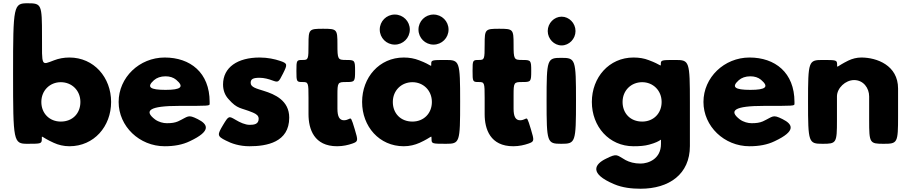

<svg xmlns="http://www.w3.org/2000/svg" viewBox="-20 -880 5566 1175"><path d="M660 -256C660 -406 555 -528 405 -528C371 -528 339 -522 311 -511C231 -481 237 -470 237 -662C237 -854 234 -860 149 -860C63 -860 60 -848 60 -430C60 -12 62 0 148 0C233 0 235 -1 236 -29C236 -57 229 -42 309 -6C337 7 370 15 405 15C555 15 660 -106 660 -256ZM472 -256C472 -186 424 -136 352 -136C283 -136 233 -186 233 -256C233 -327 286 -377 352 -377C419 -377 472 -327 472 -256Z M1263 -244V-256C1263 -436 1144 -528 988 -528C833 -528 706 -406 706 -256C706 -107 833 15 988 15C1045 15 1097 6 1142 -16C1276 -79 1252 -120 1190 -151C1128 -182 1134 -167 1069 -137C1050 -129 1030 -126 1001 -126C979 -126 951 -133 929 -149C858 -203 895 -232 1076 -232C1257 -232 1263 -232 1263 -244ZM922 -389C939 -404 963 -413 993 -413C1019 -413 1041 -406 1058 -392C1110 -348 1087 -330 993 -330C898 -330 875 -347 922 -389Z M1569 -528C1434 -528 1345 -468 1345 -363C1345 -325 1358 -296 1378 -274C1434 -210 1452 -223 1528 -191C1549 -182 1563 -172 1563 -153C1563 -119 1533 -116 1508 -116C1480 -116 1448 -131 1423 -146C1380 -171 1380 -173 1345 -115C1310 -56 1307 -47 1362 -20C1396 -2 1445 15 1507 15C1612 15 1750 -9 1750 -160C1750 -265 1662 -303 1594 -324C1550 -338 1514 -346 1514 -373C1514 -397 1530 -404 1569 -404C1596 -404 1625 -396 1646 -388C1683 -375 1684 -374 1712 -430C1740 -486 1741 -492 1692 -508C1662 -518 1619 -528 1569 -528Z M1831 -513C1795 -513 1794 -511 1794 -446C1794 -380 1795 -378 1831 -378C1867 -378 1868 -375 1868 -280V-181C1868 -90 1902 15 2043 15C2080 15 2112 7 2135 -1C2173 -14 2172 -19 2151 -89C2130 -158 2129 -159 2116 -152C2108 -148 2097 -144 2085 -144C2057 -144 2045 -167 2045 -215V-297C2045 -376 2047 -378 2099 -378C2151 -378 2153 -380 2153 -446C2153 -511 2151 -513 2099 -513C2047 -513 2045 -516 2045 -609C2045 -701 2042 -704 1957 -704C1871 -704 1868 -701 1868 -609C1868 -516 1867 -513 1831 -513Z M2396 -791C2447 -791 2488 -750 2488 -699C2488 -648 2447 -607 2396 -607C2345 -607 2304 -648 2304 -699C2304 -750 2345 -791 2396 -791ZM2633 -791C2684 -791 2725 -750 2725 -699C2725 -648 2684 -607 2633 -607C2582 -607 2541 -648 2541 -699C2541 -750 2582 -791 2633 -791ZM2196 -256C2196 -106 2301 15 2451 15C2486 15 2519 7 2548 -6C2627 -42 2620 -57 2621 -29C2621 -1 2623 0 2709 0C2794 0 2796 -7 2796 -257C2796 -506 2793 -513 2708 -513C2622 -513 2619 -512 2619 -489C2619 -465 2625 -481 2545 -511C2517 -522 2486 -528 2451 -528C2301 -528 2196 -406 2196 -256ZM2384 -256C2384 -327 2437 -377 2504 -377C2570 -377 2623 -327 2623 -256C2623 -186 2573 -136 2504 -136C2432 -136 2384 -186 2384 -256Z M2909 -513C2873 -513 2872 -511 2872 -446C2872 -380 2873 -378 2909 -378C2945 -378 2946 -375 2946 -280V-181C2946 -90 2980 15 3121 15C3158 15 3190 7 3213 -1C3251 -14 3250 -19 3229 -89C3208 -158 3207 -159 3194 -152C3186 -148 3175 -144 3163 -144C3135 -144 3123 -167 3123 -215V-297C3123 -376 3125 -378 3177 -378C3229 -378 3231 -380 3231 -446C3231 -511 3229 -513 3177 -513C3125 -513 3123 -516 3123 -609C3123 -701 3120 -704 3035 -704C2949 -704 2946 -701 2946 -609C2946 -516 2945 -513 2909 -513Z M3415 0C3502 0 3505 -7 3505 -263C3505 -519 3502 -526 3415 -526C3328 -526 3325 -519 3325 -263C3325 -7 3328 0 3415 0ZM3332 -690C3332 -642 3371 -602 3417 -602C3463 -602 3502 -642 3502 -690C3502 -738 3463 -778 3417 -778C3371 -778 3332 -738 3332 -690Z M3738 247C3789 269 3847 275 3900 275C4075 275 4202 186 4202 14V-250C4202 -506 4199 -513 4114 -513C4028 -513 4025 -512 4024 -490C4024 -468 4029 -483 3950 -512C3922 -523 3891 -528 3857 -528C3707 -528 3602 -406 3602 -256C3602 -106 3707 15 3857 15C3892 15 3925 13 3953 5C4031 -16 4025 -36 4025 -18V1C4025 92 3949 121 3900 121C3862 121 3832 112 3809 100C3753 69 3759 56 3689 91C3618 125 3584 182 3738 247ZM3790 -256C3790 -327 3843 -377 3910 -377C3976 -377 4029 -327 4029 -256C4029 -186 3979 -136 3910 -136C3838 -136 3790 -186 3790 -256Z M4842 -244V-256C4842 -436 4723 -528 4567 -528C4412 -528 4285 -406 4285 -256C4285 -107 4412 15 4567 15C4624 15 4676 6 4721 -16C4855 -79 4831 -120 4769 -151C4707 -182 4713 -167 4648 -137C4629 -129 4609 -126 4580 -126C4558 -126 4530 -133 4508 -149C4437 -203 4474 -232 4655 -232C4836 -232 4842 -232 4842 -244ZM4501 -389C4518 -404 4542 -413 4572 -413C4598 -413 4620 -406 4637 -392C4689 -348 4666 -330 4572 -330C4477 -330 4454 -347 4501 -389Z M5014 0C5099 0 5102 -4 5102 -145V-290C5102 -341 5154 -390 5207 -390C5264 -390 5299 -341 5299 -290V-145C5299 -4 5302 0 5388 0C5473 0 5476 -5 5476 -169V-338C5476 -481 5345 -528 5251 -528C5223 -528 5196 -521 5171 -509C5098 -473 5103 -460 5103 -486C5102 -512 5099 -513 5014 -513C4928 -513 4925 -506 4925 -257C4925 -7 4928 0 5014 0Z"/></svg>

Font: Hussar Print
Style: Bold
Weight: 700
Foundry: Cannot Into Space Fonts
Version: Version 2.00